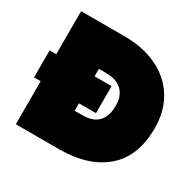

<svg xmlns="http://www.w3.org/2000/svg" viewBox="-153 -863 1042 1028"><g transform="rotate(30 368.0 -349.5)"><path d="M721 -353Q721 -179 617.5 -89.5Q514 0 334 0H66V-266H25V-433H66V-699H334Q450 -699 537.5 -657Q625 -615 673 -537Q721 -459 721 -353ZM480 -353Q480 -414 446 -446.5Q412 -479 350 -479H303V-433H408V-266H303V-220H350Q480 -220 480 -353Z"/></g></svg>

Font: Prompt Black
Style: Regular
Weight: 900
Designer: Katatrad Team
Foundry: CadsonDemak
Version: Version 1.001